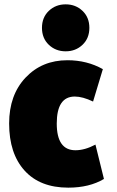

<svg xmlns="http://www.w3.org/2000/svg" viewBox="-20 -836 540 883"><path d="M458 -13Q391 27 294 27Q164 27 93 -51.5Q22 -130 22 -268Q22 -399 97.5 -479Q173 -559 290 -559Q380 -559 453 -518Q438 -469 408 -369Q360 -392 324 -392Q241 -392 241 -268Q241 -145 327 -145Q370 -145 419 -171ZM359.5 -630Q328 -600 282 -600Q236 -600 204.5 -630Q173 -660 173 -708Q173 -756 204.5 -786Q236 -816 282 -816Q328 -816 359.5 -786Q391 -756 391 -708Q391 -660 359.5 -630Z"/></svg>

Font: Repo
Style: ExtraBlack
Weight: 1000
Designer: Stefan Peev
Foundry: Context Ltd
Version: Version 001.000